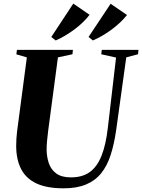

<svg xmlns="http://www.w3.org/2000/svg" viewBox="-20 -1014 773 1044"><path d="M666.5 -702 611.5 -305.5Q600.5 -229.5 581.5 -170.8Q562.5 -112 530 -71.8Q497.5 -31.5 447.5 -10.8Q397.5 10 326 10Q234 10 177.2 -17Q120.5 -44 94.2 -96Q68 -148 68 -221.5Q68 -240.5 69.2 -260Q70.5 -279.5 73 -300.5L126 -702L69 -718.5L72 -743H376.5L374 -719L295 -702L242 -303.5Q238.5 -275.5 236 -249.2Q233.5 -223 233.5 -200Q234 -159.5 246 -125.2Q258 -91 286.8 -70.2Q315.5 -49.5 366 -49.5Q428 -49.5 468.2 -78.5Q508.5 -107.5 532.2 -167.5Q556 -227.5 566.5 -320L611 -701L530.5 -719L533.5 -743H733L730.5 -719ZM259 -813 378.5 -994.5 467 -933.5Q451.5 -913 430.2 -892.5Q409 -872 384 -853.5Q359 -835 333.2 -819.8Q307.5 -804.5 283 -794ZM461.5 -813 581.5 -993.5 670.5 -932.5Q654.5 -912 633 -891.8Q611.5 -871.5 586.5 -853Q561.5 -834.5 535.5 -819.5Q509.5 -804.5 485 -794Z"/></svg>

Font: Merriweather 120pt ExtraBold
Style: Italic
Weight: 800
Italic angle: -7.8°
Version: Version 2.101